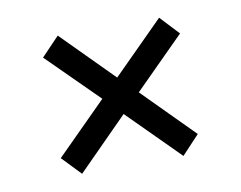

<svg xmlns="http://www.w3.org/2000/svg" viewBox="-49 -559 593 472"><g transform="rotate(-10 247.0 -323.5)"><path d="M418 -449 293 -324 418 -198 374 -151 247 -278 121 -151 76 -198 202 -324 76 -449 121 -496 247 -369 374 -496Z"/></g></svg>

Font: Montserrat
Style: Regular
Weight: 400
Designer: Julieta Ulanovsky
Foundry: Julieta Ulanovsky
Version: Version 6.001